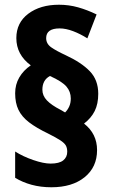

<svg xmlns="http://www.w3.org/2000/svg" viewBox="-20 -848 476 811"><path d="M44 -454Q44 -491 61.5 -521Q79 -551 110 -572Q49 -617 49 -687Q49 -752 99.5 -790Q150 -828 229 -828Q271 -828 310 -817Q349 -806 388 -787L349 -686Q319 -705 288.5 -716.5Q258 -728 232 -728Q175 -728 175 -687Q175 -663 196.5 -648Q218 -633 257 -615Q324 -584 359.5 -547Q395 -510 395 -452Q395 -409 380 -379Q365 -349 335 -326Q390 -283 390 -214Q390 -142 337.5 -99.5Q285 -57 197 -57Q152 -57 113.5 -67.5Q75 -78 44 -97V-208Q77 -187 120.5 -172Q164 -157 194 -157Q230 -157 247 -170.5Q264 -184 264 -207Q264 -223 258 -233.5Q252 -244 234.5 -255.5Q217 -267 183 -284Q133 -308 102.5 -331.5Q72 -355 58 -384Q44 -413 44 -454ZM159 -469Q159 -444 178 -424Q197 -404 236 -384L255 -373Q266 -384 272.5 -398.5Q279 -413 279 -432Q279 -461 260.5 -482.5Q242 -504 191 -527Q159 -510 159 -469Z"/></svg>

Font: Noto Sans Malayalam UI Condensed ExtraBold
Style: Regular
Weight: 800
Width: 3
Designer: Jelle Bosma - Monotype Design Team
Foundry: Monotype Imaging Inc.
Version: Version 2.104; ttfautohint (v1.8.4.7-5d5b)